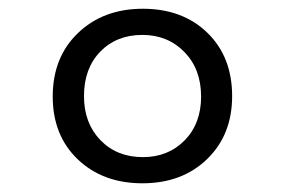

<svg xmlns="http://www.w3.org/2000/svg" viewBox="-20 -712 654 441"><path d="M101.1 -490.2Q101.1 -580.6 159.2 -636.2Q217.3 -691.9 308.1 -691.9Q399.4 -691.9 456.3 -636.7Q513.2 -581.5 513.2 -491.2Q513.2 -402.3 455.8 -346.7Q398.4 -291 307.1 -291Q216.3 -291 158.7 -345.9Q101.1 -400.9 101.1 -490.2ZM307.1 -631.8Q247.6 -631.8 210.2 -593.3Q172.9 -554.7 172.9 -491.2Q172.9 -429.2 210.7 -390.1Q248.5 -351.1 308.1 -351.1Q366.2 -351.1 404.1 -389.6Q441.9 -428.2 441.9 -490.2Q441.9 -553.2 403.6 -592.5Q365.2 -631.8 307.1 -631.8Z"/></svg>

Font: IntelOne Mono
Style: Regular
Weight: 400
Designer: Fred Shallcrass
Foundry: Frere-Jones Type LLC
Version: Version 1.200;hotconv 1.1.0;makeotfexe 2.6.0;FJTRelease1.2